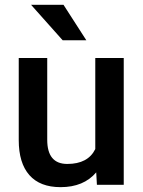

<svg xmlns="http://www.w3.org/2000/svg" viewBox="-20 -770 596 800"><path d="M380.9 -51.8Q328.6 9.8 232.4 9.8Q146.5 9.8 102.3 -40.5Q58.1 -90.8 58.1 -186V-528.3H176.8V-187.5Q176.8 -86.9 260.3 -86.9Q346.7 -86.9 377 -148.9V-528.3H495.6V0H383.8ZM339.8 -602.1H241.2L109.4 -750H244.6Z"/></svg>

Font: RobotoDraft Medium
Style: Regular
Weight: 500
Version: Version 2.001152; 2014